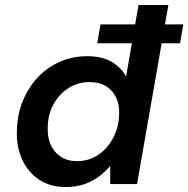

<svg xmlns="http://www.w3.org/2000/svg" viewBox="-20 -740 757 772"><path d="M371 -566 384 -642H717L704 -566ZM243 12Q181 12 136 -18.5Q91 -49 68 -101Q45 -153 48 -218Q50 -282 72.5 -336Q95 -390 133 -430Q171 -470 221.5 -492Q272 -514 330 -514Q391 -514 429.5 -491Q468 -468 487 -432L537 -720H657L531 0H423V-73Q405 -51 379.5 -31.5Q354 -12 320.5 0Q287 12 243 12ZM289 -92Q337 -92 374.5 -117Q412 -142 434.5 -184.5Q457 -227 459 -278Q461 -318 447 -347.5Q433 -377 406 -393.5Q379 -410 340 -410Q294 -410 256.5 -386.5Q219 -363 196 -322.5Q173 -282 172 -230Q170 -190 183.5 -159Q197 -128 224.5 -110Q252 -92 289 -92Z"/></svg>

Font: DM Sans 16pt SemiBold
Style: Italic
Weight: 600
Italic angle: -10°
Version: Version 4.004;gftools[0.9.30]